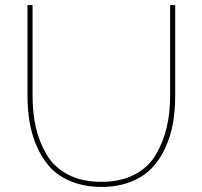

<svg xmlns="http://www.w3.org/2000/svg" viewBox="-20 -730 796 755"><path d="M379 5Q314 5 262.5 -15.5Q211 -36 179 -70Q147 -104 126 -151.5Q105 -199 96.5 -249Q88 -299 88 -355V-710H108V-355Q108 -286 121 -229Q134 -172 163.5 -122Q193 -72 247.5 -43.5Q302 -15 378 -15Q455 -15 510 -44Q565 -73 594 -123.5Q623 -174 636 -231Q649 -288 649 -355V-710H669V-355Q669 -296 660 -245Q651 -194 629.5 -147.5Q608 -101 575.5 -67.5Q543 -34 492.5 -14.5Q442 5 379 5Z"/></svg>

Font: Raleway-v4020 Thin
Style: Regular
Weight: 250
Designer: Matt McInerney, Pablo Impallari, Rodrigo Fuenzalida
Foundry: Matt McInerney, Pablo Impallari, Rodrigo Fuenzalida
Version: Version 4.020;PS 004.020;hotconv 1.0.88;makeotf.lib2.5.64775